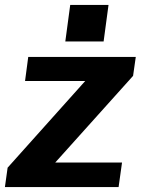

<svg xmlns="http://www.w3.org/2000/svg" viewBox="-32 -762 573 782"><path d="M451 0 465 -100H193L510 -453L521 -530H83L70 -432H315L-1 -79L-12 0ZM254 -742 234 -593H390L410 -742Z"/></svg>

Font: Cheyenne Sans
Style: Bold Italic
Weight: 700
Italic angle: -8.13011°
Designer: The Public Sans project authors (U.S. Web Design System), Libre Franklin designed by Pablo Impallari and Rodrigo Fuenzal
Foundry: The Cheyenne Sans Project Authors
Version: Version 2.007